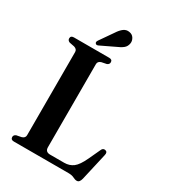

<svg xmlns="http://www.w3.org/2000/svg" viewBox="-216 -996 991 1118"><g transform="rotate(30 279.5 -437.5)"><path d="M296 -661.5 263.5 -655Q241.5 -648.5 241.5 -629.5V-70.5Q241.5 -39.5 274 -39.5H369Q403.5 -39.5 428.8 -58.5Q454 -77.5 479.5 -132.5L514.5 -208Q522 -227 539 -223.5Q557 -219.5 551 -196L509.5 -14Q502.5 15 484.5 15Q472.5 15 458.2 7.5Q444 0 420 0H53Q31.5 0 31.5 -18.5Q31.5 -32.5 47 -38.5L80 -45Q101.5 -51.5 101.5 -70.5V-629.5Q101.5 -648.5 80 -655L47 -661.5Q31.5 -667.5 31.5 -681.5Q31.5 -700 53 -700H290.5Q311.5 -700 311.5 -681.5Q311.5 -667.5 296 -661.5ZM244.5 -842Q260.5 -867 278 -880Q295.5 -893 316.5 -889Q337.5 -886 347.8 -869.2Q358 -852.5 355.5 -835.5Q352 -812.5 336 -799.5Q320 -786.5 295.5 -776.5L199.5 -730.5Q186.5 -725 180.5 -733.5Q177 -738 178.2 -743Q179.5 -748 183 -753.5Z"/></g></svg>

Font: Fraunces 144pt Soft SemiBold
Style: Regular
Weight: 600
Version: Version 1.000;[b76b70a41]